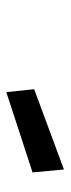

<svg xmlns="http://www.w3.org/2000/svg" viewBox="168 -970 218 593"><g transform="rotate(90 276.5 -674.0)"><path d="M265 -585 256 -671 504 -763 513 -666Z"/></g></svg>

Font: Titillium Web
Style: SemiBold Italic
Weight: 600
Italic angle: -13°
Version: Version 1.001;PS 57.000;hotconv 1.0.70;makeotf.lib2.5.55311